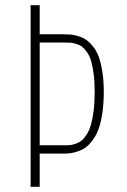

<svg xmlns="http://www.w3.org/2000/svg" viewBox="-20 -720 490 740"><path d="M222 -588Q238.5 -588 250.8 -587Q263 -586 280.5 -581Q298 -576 310.8 -567.5Q323.5 -559 337.2 -542.5Q351 -526 359.8 -503.2Q368.5 -480.5 374.2 -445.5Q380 -410.5 380 -367Q380 -321 374.5 -284.2Q369 -247.5 360 -223Q351 -198.5 337.5 -180.2Q324 -162 310.8 -152.2Q297.5 -142.5 280.5 -136.8Q263.5 -131 250.8 -129.5Q238 -128 222 -128H133V0H98V-700H133V-588ZM231 -160Q243.5 -160 253 -161.2Q262.5 -162.5 275 -167.2Q287.5 -172 296.8 -180.2Q306 -188.5 315.5 -204Q325 -219.5 331 -241Q337 -262.5 341 -294.5Q345 -326.5 345 -367Q345 -405 341 -435.2Q337 -465.5 331.2 -485Q325.5 -504.5 315.5 -518.5Q305.5 -532.5 296.8 -539.5Q288 -546.5 274.8 -550.5Q261.5 -554.5 253 -555.2Q244.5 -556 231 -556H133V-160Z"/></svg>

Font: League Mono Condensed Thin
Style: Regular
Weight: 100
Width: 1
Designer: Tyler Finck
Foundry: The League of Moveable Type / Tyler Finck
Version: Version 2.210